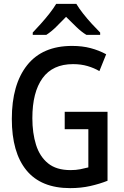

<svg xmlns="http://www.w3.org/2000/svg" viewBox="-20 -961 640 991"><path d="M342 10Q192 10 116.5 -82Q41 -174 41 -347Q41 -525 120 -624.5Q199 -724 352 -724Q405 -724 448 -712.5Q491 -701 528 -681L493 -594Q466 -610 432 -620Q398 -630 357 -630Q252 -630 199.5 -557.5Q147 -485 147 -351Q147 -274 166 -213.5Q185 -153 228 -118Q271 -83 344 -83Q372 -83 394.5 -87.5Q417 -92 436 -97V-294H314V-384H535V-28Q495 -12 446.5 -1Q398 10 342 10ZM149 -793Q167 -812 190.5 -838Q214 -864 235.5 -891.5Q257 -919 270 -941H374Q387 -919 408.5 -891.5Q430 -864 454 -838Q478 -812 497 -793V-781H426Q401 -796 374.5 -821.5Q348 -847 321 -874Q295 -847 269.5 -822Q244 -797 219 -781H149Z"/></svg>

Font: Noto Sans Mono Medium
Style: Regular
Weight: 500
Designer: Monotype Design Team
Foundry: Monotype Imaging Inc.
Version: Version 2.014